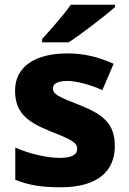

<svg xmlns="http://www.w3.org/2000/svg" viewBox="-20 -786 549 816"><path d="M469 -756V-766H281C250 -721 192 -657 159 -620V-606H272C324 -640 426 -718 469 -756ZM468 -165C468 -260 419 -299 322 -338C228 -375 205 -385 205 -411C205 -431 227 -442 266 -442C303 -442 362 -427 415 -403L463 -515C397 -544 338 -559 266 -559C133 -559 44 -505 44 -401C44 -310 92 -270 187 -231C283 -193 308 -181 308 -153C308 -128 285 -115 232 -115C186 -115 109 -130 45 -159V-22C104 2 160 10 238 10C398 10 468 -61 468 -165Z"/></svg>

Font: Noto Sans Myanmar UI ExtraBold
Style: Regular
Weight: 800
Designer: Monotype Design Team
Foundry: Monotype Imaging Inc.
Version: Version 2.103